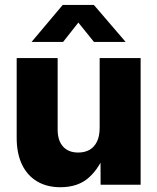

<svg xmlns="http://www.w3.org/2000/svg" viewBox="-20 -762 649 792"><path d="M229 10.3Q172.9 10.3 132.3 -14.2Q91.8 -38.6 70.3 -84.2Q48.8 -129.9 48.8 -193.4V-522.5H217.8V-227.5Q217.8 -182.1 240 -157.5Q262.2 -132.8 302.7 -132.8Q329.6 -132.8 349.4 -144Q369.1 -155.3 380.1 -178Q391.1 -200.7 391.1 -235.4V-522.5H560.1V0H395L394.5 -138.2H415.5Q392.1 -70.8 347.4 -30.3Q302.7 10.3 229 10.3ZM240.2 -588.9H110.8V-589.8L238.8 -741.7H367.2L497.6 -589.8V-588.9H367.7L303.2 -668.9Z"/></svg>

Font: Inter 28pt ExtraBold
Style: Regular
Weight: 800
Designer: Rasmus Andersson
Foundry: rsms
Version: Version 4.001;git-66647c0bb